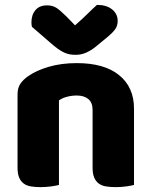

<svg xmlns="http://www.w3.org/2000/svg" viewBox="-20 -760 623 788"><path d="M360 -308Q360 -339 342.5 -353.5Q325 -368 295 -368Q275 -368 255.5 -363Q236 -358 222 -348V-1Q212 2 190.5 5Q169 8 146 8Q124 8 106.5 5Q89 2 77 -7Q65 -16 58.5 -31.5Q52 -47 52 -72V-372Q52 -399 63.5 -416Q75 -433 95 -447Q129 -471 180.5 -486Q232 -501 295 -501Q408 -501 469 -451.5Q530 -402 530 -314V-1Q520 2 498.5 5Q477 8 454 8Q432 8 414.5 5Q397 2 385 -7Q373 -16 366.5 -31.5Q360 -47 360 -72ZM288 -656Q321 -685 340 -704Q359 -723 378 -740Q417 -740 440 -721.5Q463 -703 463 -674Q463 -654 452 -639Q441 -624 415 -603L370 -566Q352 -552 332.5 -543.5Q313 -535 291 -535Q277 -535 266 -537Q255 -539 243 -544.5Q231 -550 217 -560Q203 -570 185 -586L111 -650Q110 -655 109.5 -659Q109 -663 109 -668Q109 -699 125.5 -718.5Q142 -738 173 -738Q196 -738 212 -727.5Q228 -717 254 -691Z"/></svg>

Font: Baloo Thambi
Style: Regular
Weight: 400
Designer: Aadarsh Rajan and Ek Type
Foundry: Ek Type
Version: Version 1.443;PS 1.000;hotconv 16.6.51;makeotf.lib2.5.65220;